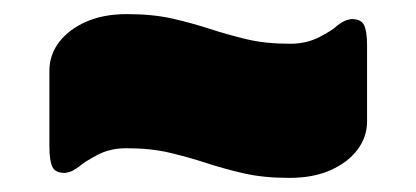

<svg xmlns="http://www.w3.org/2000/svg" viewBox="-20 -436 589 272"><path d="M72 -191Q58 -191 54 -200Q50 -209 50 -228V-336Q50 -358 63.5 -376Q77 -394 101.5 -405Q126 -416 160 -416Q197 -416 225 -409.5Q253 -403 277.5 -395Q302 -387 329 -380.5Q356 -374 391 -374Q414 -374 432.5 -383.5Q451 -393 458 -400Q462 -403 466.5 -405.5Q471 -408 478 -409Q492 -409 496 -400Q500 -391 500 -372V-264Q500 -242 486.5 -224Q473 -206 448.5 -195Q424 -184 390 -184Q353 -184 325 -190.5Q297 -197 272.5 -205Q248 -213 221 -219.5Q194 -226 159 -226Q136 -226 118 -216.5Q100 -207 92 -200Q88 -197 83.5 -194.5Q79 -192 72 -191Z"/></svg>

Font: Rubik Light Black
Style: Regular
Weight: 900
Version: Version 2.104